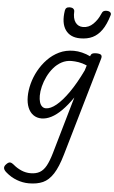

<svg xmlns="http://www.w3.org/2000/svg" viewBox="-175 -897 871 1466"><g transform="rotate(5 260.5 -164.0)"><path d="M104 519Q57 519 11.5 502Q-34 485 -71 453Q-92 436 -94.5 420Q-97 404 -79 387Q-63 371 -50 373Q-37 375 -20 390Q6 412 39.5 426.5Q73 441 110 441Q152 441 180.5 424.5Q209 408 229 371.5Q249 335 267 273L393 -164Q351 -103 310.5 -62.5Q270 -22 231.5 -2.5Q193 17 157 17Q121 17 94 -2Q67 -21 52.5 -56.5Q38 -92 38 -140Q38 -187 51.5 -239Q65 -291 92 -340.5Q119 -390 158 -430.5Q197 -471 247 -495Q297 -519 359 -519Q389 -519 422 -511Q455 -503 486 -488V-491Q491 -505 501 -510Q511 -515 529 -515Q559 -515 568 -506Q577 -497 571 -477L352 277Q324 374 290 426.5Q256 479 211.5 499Q167 519 104 519ZM183 -63Q219 -63 263 -99Q307 -135 356 -205Q405 -275 454 -377L466 -416Q431 -431 402 -435.5Q373 -440 348 -440Q307 -440 272.5 -421.5Q238 -403 211.5 -372Q185 -341 166.5 -303Q148 -265 138.5 -226.5Q129 -188 129 -155Q129 -128 135 -107Q141 -86 153.5 -74.5Q166 -63 183 -63ZM398 -618Q321 -618 284.5 -670.5Q248 -723 263 -819Q265 -833 274 -840Q283 -847 300 -847Q317 -847 326 -839Q335 -831 335 -819Q332 -765 353 -735.5Q374 -706 412 -706Q456 -706 489.5 -739Q523 -772 541 -815Q548 -833 556.5 -839Q565 -845 580 -845Q600 -845 609.5 -836Q619 -827 614 -813Q593 -742 563 -699.5Q533 -657 493 -637.5Q453 -618 398 -618Z"/></g></svg>

Font: Playwrite AU QLD
Style: Regular
Weight: 400
Designer: Veronika Burian, José Scaglione
Foundry: TypeTogether
Version: Version 1.002